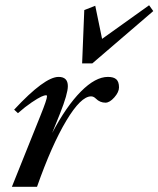

<svg xmlns="http://www.w3.org/2000/svg" viewBox="-20 -722 612 742"><path d="M297.4 -477.1 305.7 -683.1 348.1 -699.7 374.5 -571.8 556.2 -701.7 572.3 -679.2 336.9 -477.1ZM25.9 0 137.2 -277.3Q161.6 -337.9 161.6 -349.6Q161.6 -354 157.7 -354Q151.9 -354 139.4 -348.4Q127 -342.8 102.3 -326.2Q77.6 -309.6 49.3 -284.7L34.7 -298.3Q152.3 -424.8 206.5 -424.8Q242.2 -424.8 242.2 -389.2Q242.2 -359.4 211.9 -283.2L181.6 -208Q236.3 -311.5 292.5 -368.2Q348.6 -424.8 397 -424.8Q419.4 -424.8 429.7 -415.3Q439.9 -405.8 439.9 -384.3Q439.9 -366.2 421.9 -345.7Q403.8 -325.2 387.7 -325.2Q366.2 -325.2 350.6 -340.8Q341.8 -349.6 332 -349.6Q292.5 -349.6 236.1 -255.4Q179.7 -161.1 123 0Z"/></svg>

Font: Elstob 18pt SemiBold
Style: Italic
Weight: 600
Italic angle: -20°
Designer: Peter S. Baker
Version: Version 1.015